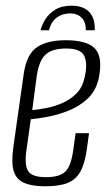

<svg xmlns="http://www.w3.org/2000/svg" viewBox="-20 -643 383 673"><path d="M230 -623Q257 -623 274 -614.5Q291 -606 299.5 -592.5Q308 -579 310.5 -564Q313 -549 312 -537H281Q281 -566 266 -581Q251 -596 226 -596Q199 -596 179 -581.5Q159 -567 152 -537H122Q127 -556 139 -575.5Q151 -595 173.5 -609Q196 -623 230 -623ZM138 10Q92 10 64.5 -2Q37 -14 28 -43.5Q19 -73 27 -129L63 -383Q73 -453 109.5 -477.5Q146 -502 210 -502Q287 -502 314 -471.5Q341 -441 326 -368Q316 -324 287 -297Q258 -270 220 -255Q182 -240 146 -233.5Q110 -227 88 -225L73 -119Q65 -65 78.5 -43.5Q92 -22 141 -22Q191 -22 210.5 -43Q230 -64 237 -119L245 -176H292L285 -124Q278 -71 262 -42Q246 -13 216.5 -1.5Q187 10 138 10ZM93 -257Q115 -259 143.5 -264.5Q172 -270 200 -282.5Q228 -295 248.5 -316Q269 -337 276 -369Q288 -418 276 -445.5Q264 -473 212 -473Q163 -473 140 -452Q117 -431 109 -378Z"/></svg>

Font: Alumni Sans Light
Style: Italic
Weight: 300
Italic angle: -8°
Version: Version 1.016